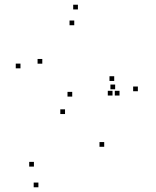

<svg xmlns="http://www.w3.org/2000/svg" viewBox="-20 -772 660 814"><path d="M310.3 -732V-752H290.3V-732ZM66.8 -482.3V-502.3H46.8V-482.3ZM255.7 -288.5V-308.5H235.7V-288.5ZM457 -367V-387H437V-367ZM486.7 -367V-387H466.7V-367ZM468.2 -393.5V-413.5H448.2V-393.5ZM421.8 -149.7V-169.7H401.8V-149.7ZM123.8 -65.7V-85.7H103.8V-65.7ZM142.8 22V2H122.8V22ZM564.5 -385.2V-405.2H544.5V-385.2ZM286.2 -362.5V-382.5H266.2V-362.5ZM159.3 -502V-522H139.3V-502ZM294.8 -665V-685H274.8V-665ZM464.2 -428.8V-448.8H444.2V-428.8Z"/></svg>

Font: Monaspace Argon Dots Var
Style: Regular
Weight: 400
Designer: Riley Cran and the Lettermatic Team
Version: Version 1.100 (Monaspace Argon Dots)